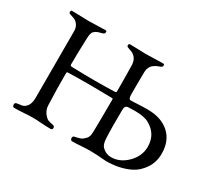

<svg xmlns="http://www.w3.org/2000/svg" viewBox="-126 -880 1231 1113"><g transform="rotate(30 490.0 -324.0)"><path d="M567 -2Q545 -2 511 0.5Q477 3 449 3Q443 3 439.5 -4Q436 -11 438.5 -18.5Q441 -26 449 -27Q474 -32 486.5 -37Q499 -42 512 -56Q516 -60 518.5 -63.5Q521 -67 523 -71.5Q525 -76 526 -79.5Q527 -83 527.5 -89Q528 -95 528.5 -98.5Q529 -102 529 -109Q531 -185 531 -323Q531 -326 530.5 -327.5Q530 -329 529 -329.5Q528 -330 526 -330Q343 -334 227 -330Q222 -330 222 -319Q222 -208 226 -109Q227 -74 252 -48Q263 -36 272 -32.5Q281 -29 306 -24Q318 -22 318 -9.5Q318 3 306 3Q276 3 241.5 0.5Q207 -2 185 -2Q161 -2 125 0.5Q89 3 61 3Q57 3 54.5 0Q52 -3 51 -7Q50 -11 50 -15Q50 -19 53 -22.5Q56 -26 61 -27Q69 -29 80 -30Q91 -31 96 -32Q101 -33 107.5 -36.5Q114 -40 120 -46Q141 -67 141 -109V-557Q141 -586 122 -606Q115 -613 108.5 -616.5Q102 -620 90.5 -623.5Q79 -627 71 -630Q68 -631 66 -633.5Q64 -636 64 -639.5Q64 -643 64.5 -645.5Q65 -648 66.5 -650Q68 -652 71 -652Q103 -652 134 -650.5Q165 -649 185 -649Q205 -649 235 -650.5Q265 -652 296 -652Q305 -652 304 -642.5Q303 -633 296 -630Q290 -627 283 -625.5Q276 -624 271.5 -622.5Q267 -621 262 -619.5Q257 -618 251.5 -614.5Q246 -611 240 -606Q227 -596 226 -557Q222 -450 222 -379Q222 -370 236 -370Q402 -365 524 -370Q531 -370 531 -382Q531 -478 529 -557Q527 -586 510 -604Q503 -611 497 -615Q491 -619 478 -623Q465 -627 459 -630Q449 -634 452 -646Q454 -652 459 -652Q491 -652 519.5 -650.5Q548 -649 567 -649Q588 -649 619.5 -650.5Q651 -652 682 -652Q691 -652 690 -642.5Q689 -633 682 -630Q676 -627 667.5 -624Q659 -621 655.5 -619.5Q652 -618 646 -614Q640 -610 632 -604Q624 -597 618 -583.5Q612 -570 612 -557Q611 -516 611 -478Q611 -440 611 -408Q610 -372 626 -372Q635 -372 671.5 -374Q708 -376 737 -376Q829 -376 882.5 -328Q936 -280 936 -194Q936 -137 906.5 -93.5Q877 -50 836 -30Q768 4 676 4Q609 -2 567 -2ZM846 -189Q846 -273 772 -314Q740 -332 678 -332Q628 -332 622 -328Q611 -321 611 -303Q609 -178 613 -108Q615 -71 630 -56Q656 -30 690 -30Q750 -30 798 -78Q846 -126 846 -189Z"/></g></svg>

Font: EB Garamond
Style: SC
Weight: 400
Version: Version 000.010